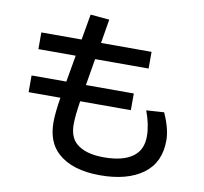

<svg xmlns="http://www.w3.org/2000/svg" viewBox="-93 -936 1156 1089"><g transform="rotate(10 485.0 -391.0)"><path d="M341.8 -835 450.7 -825.2 427.7 -687H718.8V-590.8H410.6L384.8 -437H660.6V-340.8H368.7Q355 -252.9 355 -207Q355 -132.8 395.5 -97.2Q448.7 -50.8 554.7 -50.8Q667 -50.8 723.6 -93.8Q775.9 -133.3 775.9 -209.5Q775.9 -276.9 746.6 -355L848.6 -361.8Q888.7 -273.4 888.7 -206.1Q888.7 -79.6 799.8 -13.7Q709 53.2 551.8 53.2Q390.1 53.2 306.6 -23.4Q240.2 -84.5 240.2 -198.2Q240.2 -251.5 254.9 -340.8H71.8V-437H272L298.8 -590.8H84V-687H315.9Z"/></g></svg>

Font: FORM UDPGothic
Style: Bold
Weight: 700
Foundry: Pronama LLC
Version: Version 1.051